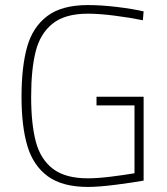

<svg xmlns="http://www.w3.org/2000/svg" viewBox="-20 -729 659 758"><path d="M65 -347Q65 -465 87 -543.5Q109 -622 166.5 -665.5Q224 -709 327 -709Q380 -709 442 -701.5Q504 -694 547 -684L544 -649Q496 -659 434 -667Q372 -675 327 -675Q237 -675 188 -636Q139 -597 121 -526.5Q103 -456 103 -347Q103 -239 121.5 -169.5Q140 -100 189 -62.5Q238 -25 327 -25Q365 -25 417.5 -31.5Q470 -38 511 -45V-313H361V-347H547V-16Q509 -9 440 0Q371 9 327 9Q227 9 169.5 -32.5Q112 -74 88.5 -151.5Q65 -229 65 -347Z"/></svg>

Font: Cairo ExtraLight
Style: Regular
Weight: 275
Designer: Mohamed Gaber, Accademia di Belle Arti di Urbino and others
Foundry: Kief Type Foundry, Accademia di Belle Arti di Urbino and others
Version: Version 3.011